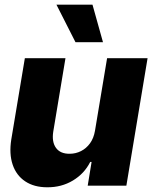

<svg xmlns="http://www.w3.org/2000/svg" viewBox="-20 -795 652 822"><path d="M386.7 -235.4 438.5 -545.9H611.8L521 0H355.5L372.1 -101.6H366.2Q341.3 -51.8 292.2 -22.2Q243.2 7.3 182.1 6.8Q126 6.8 87.9 -18.6Q49.8 -43.9 34.2 -90.1Q18.6 -136.2 28.3 -197.8L86.4 -545.9H260.3L208 -231.4Q201.2 -187.5 219.7 -161.9Q238.3 -136.2 278.3 -136.7Q304.2 -136.7 326.9 -148.2Q349.6 -159.7 365.5 -181.6Q381.3 -203.6 386.7 -235.4ZM303.2 -614.3 221.7 -774.9H376L420.9 -614.3Z"/></svg>

Font: Inter Tight ExtraBold
Style: Italic
Weight: 800
Italic angle: -9.39999°
Designer: Rasmus Andersson
Foundry: rsms
Version: Version 3.004